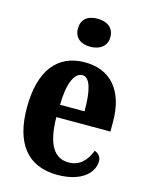

<svg xmlns="http://www.w3.org/2000/svg" viewBox="-117 -842 719 926"><g transform="rotate(15 242.5 -379.0)"><path d="M254 -628C298 -628 336 -650 336 -698C336 -747 298 -768 254 -768C208 -768 174 -747 174 -698C174 -650 208 -628 254 -628ZM260 10C387 10 438 -53 438 -105C438 -128 423 -143 405 -149C386 -100 354 -62 297 -62C224 -62 186 -123 184 -258H454V-307C454 -465 376 -549 250 -549C114 -549 35 -453 35 -265C35 -91 109 10 260 10ZM308 -320H186C187 -427 214 -486 254 -486C292 -486 309 -423 308 -320Z"/></g></svg>

Font: Noto Serif Bengali ExtraCondensed ExtraBold
Style: Regular
Weight: 800
Width: 2
Designer: Juan Bruce, Universal Thirst, Indian Type Foundry and the Monotype Design Team.
Foundry: Monotype Imaging Inc.
Version: Version 2.003